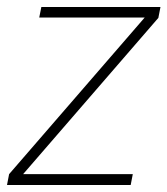

<svg xmlns="http://www.w3.org/2000/svg" viewBox="-22 -528 478 548"><path d="M-2 0 4 -31 391 -478H90L96 -508H436L430 -477L44 -31H357L351 0Z"/></svg>

Font: IBM Plex Sans ExtLt
Style: Italic
Weight: 200
Italic angle: -11°
Designer: Mike Abbink, Paul van der Laan, Pieter van Rosmalen
Foundry: Bold Monday
Version: Version 3.005